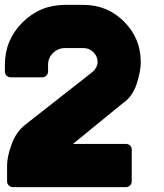

<svg xmlns="http://www.w3.org/2000/svg" viewBox="-20 -767 673 787"><path d="M557 -512Q557 -473 539.5 -421Q522 -369 481 -342L279 -177H496Q506 -177 513 -170.5Q520 -164 520 -153V-24Q520 -14 513 -7Q506 0 496 0H33Q23 0 16 -7Q9 -14 9 -24V-89Q9 -124 27.5 -175.5Q46 -227 85 -257L359 -472Q377 -487 380 -509V-512Q380 -536 363 -553Q346 -570 322 -570H247Q218 -570 197.5 -550Q177 -530 177 -501V-474Q177 -464 170 -457Q163 -450 153 -450H24Q14 -450 7 -457Q0 -464 0 -474V-501Q0 -603 72 -675Q144 -747 247 -747H322Q420 -747 488.5 -678.5Q557 -610 557 -512Z"/></svg>

Font: Punc
Style: Bold
Weight: 400
Designer: The Kinetic
Foundry: The Kinetic
Version: Version 1.000;PS 001.001;hotconv 1.0.56